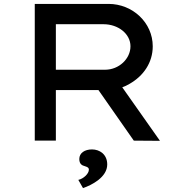

<svg xmlns="http://www.w3.org/2000/svg" viewBox="-20 -720 963 983"><path d="M266 0V-259H484L665 0L799 1L606 -273C619 -278 631 -283 642 -290C715 -331 762 -400 762 -483C762 -604 659 -700 536 -700H158V0ZM266 -596H510C585 -596 648 -547 648 -483C648 -419 589 -363 518 -363H266ZM405 243C451 227 529 187 529 122C529 70 490 45 451 45C414 45 386 63 386 94C386 119 399 127 415 131C427 135 435 138 435 149C435 169 408 195 381 201Z"/></svg>

Font: Lexend Peta
Style: Regular
Weight: 400
Designer: Bonnie Shaver-Troup, Thomas Jockin
Foundry: Lexend
Version: Version 1.007